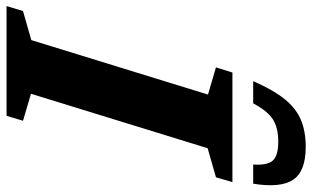

<svg xmlns="http://www.w3.org/2000/svg" viewBox="-232 -768 976 601"><g transform="rotate(90 256.5 -468.0)"><path d="M252.5 -630.5 167.5 -655.5 183.5 -707H526.5L511.5 -655.5L420.5 -629.5L250 -76.5L334.5 -51.5L319 0H-24.5L-9 -51.5L82 -77.5ZM400 -850.5Q356.5 -850.5 330.2 -833.8Q304 -817 280 -772H210.5Q238 -835 267 -870.8Q296 -906.5 332 -921.5Q368 -936.5 416 -936.5Q493 -936.5 519.2 -897Q545.5 -857.5 531.5 -772H471.5Q474.5 -817 458.8 -833.8Q443 -850.5 400 -850.5Z"/></g></svg>

Font: Newsreader 6pt SemiBold
Style: Italic
Weight: 600
Italic angle: -17°
Designer: Hugues Gentile
Foundry: Production Type
Version: Version 1.003; ttfautohint (v1.8.3)